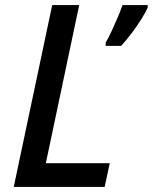

<svg xmlns="http://www.w3.org/2000/svg" viewBox="-20 -734 600 754"><path d="M395 -567Q406 -585 418 -611Q430 -637 442 -665Q454 -693 461 -714H560V-704Q552 -686 535.5 -659.5Q519 -633 498 -605Q477 -577 456 -554H395ZM34 0 185 -714H291L160 -93H411L391 0Z"/></svg>

Font: Noto Sans Display Medium
Style: Italic
Weight: 500
Italic angle: -12°
Designer: Monotype Design Team
Foundry: Monotype Imaging Inc.
Version: Version 2.003